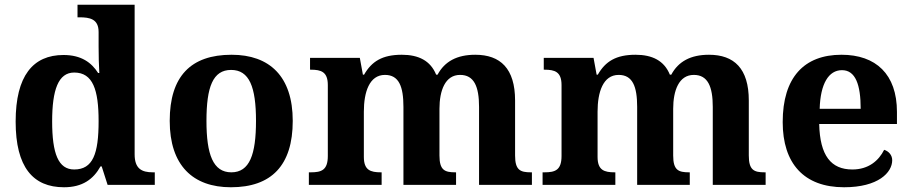

<svg xmlns="http://www.w3.org/2000/svg" viewBox="-20 -780 3847 810"><path d="M250 10C328 10 374 -24 404 -78H409L434 0H633V-53H625C578 -53 548 -68 548 -129V-760H307V-707H315C359 -707 396 -700 396 -645V-584C396 -548 397 -503 399 -472H394C366 -516 323 -548 248 -548C119 -548 46 -460 46 -267C46 -75 119 10 250 10ZM293 -65C226 -65 200 -132 200 -268C200 -401 226 -474 293 -474C372 -474 396 -401 396 -269C396 -131 372 -65 293 -65Z M954 10C1125 10 1215 -82 1215 -270C1215 -458 1117 -549 957 -549C785 -549 696 -458 696 -270C696 -82 794 10 954 10ZM956 -53C879 -53 851 -128 851 -270C851 -413 878 -485 955 -485C1032 -485 1060 -413 1060 -270C1060 -128 1033 -53 956 -53Z M1283 0H1590V-53H1587C1543 -53 1515 -62 1515 -118V-309C1515 -391 1538 -464 1604 -464C1663 -464 1682 -415 1682 -329V0H1904V-53H1901C1856 -53 1834 -62 1834 -124V-321C1834 -398 1858 -464 1921 -464C1980 -464 2001 -415 2001 -329V0H2224V-53H2220C2175 -53 2153 -62 2153 -124V-356C2153 -491 2091 -549 1985 -549C1908 -549 1856 -521 1826 -465H1820C1796 -524 1746 -549 1675 -549C1593 -549 1548 -521 1516 -465H1511L1498 -536H1288V-486H1291C1335 -486 1363 -477 1363 -421V-122C1363 -62 1336 -53 1291 -53H1283Z M2269 0H2576V-53H2573C2529 -53 2501 -62 2501 -118V-309C2501 -391 2524 -464 2590 -464C2649 -464 2668 -415 2668 -329V0H2890V-53H2887C2842 -53 2820 -62 2820 -124V-321C2820 -398 2844 -464 2907 -464C2966 -464 2987 -415 2987 -329V0H3210V-53H3206C3161 -53 3139 -62 3139 -124V-356C3139 -491 3077 -549 2971 -549C2894 -549 2842 -521 2812 -465H2806C2782 -524 2732 -549 2661 -549C2579 -549 2534 -521 2502 -465H2497L2484 -536H2274V-486H2277C2321 -486 2349 -477 2349 -421V-122C2349 -62 2322 -53 2277 -53H2269Z M3541 10C3685 10 3744 -52 3744 -104C3744 -126 3729 -142 3710 -148C3687 -102 3644 -65 3576 -65C3486 -65 3439 -123 3436 -257H3764V-308C3764 -467 3675 -549 3530 -549C3372 -549 3282 -453 3282 -265C3282 -91 3371 10 3541 10ZM3611 -321H3438C3441 -427 3476 -484 3532 -484C3589 -484 3611 -423 3611 -321Z"/></svg>

Font: Noto Serif Telugu
Style: Bold
Weight: 700
Designer: Jelle Bosma - Monotype Design Team
Foundry: Monotype Imaging Inc.
Version: Version 2.005